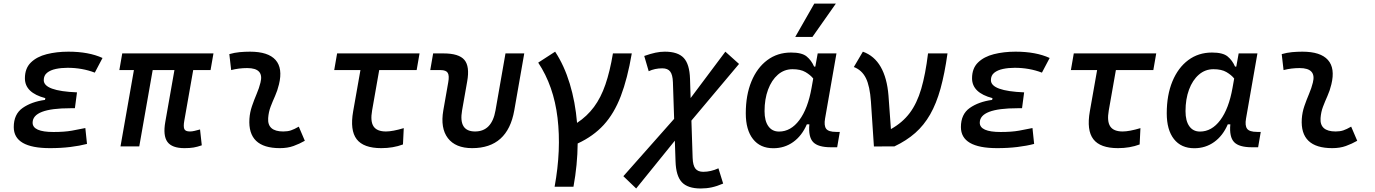

<svg xmlns="http://www.w3.org/2000/svg" viewBox="-20 -815 7657 1069"><path d="M258.3 9.8Q56.6 9.8 56.6 -107.4Q56.6 -179.2 106 -213.9Q155.3 -248.5 230.5 -258.8L232.4 -268.6Q118.7 -298.3 118.7 -378.9Q118.7 -434.6 151.9 -467Q185.1 -499.5 240.2 -513.4Q295.4 -527.3 360.8 -527.3Q474.1 -527.3 550.8 -492.2L507.8 -410.6Q437.5 -437.5 356 -437.5Q321.3 -437.5 291 -431.2Q260.7 -424.8 242.2 -409.9Q223.6 -395 223.6 -368.7Q223.6 -308.1 408.7 -300.8L397 -212.4H371.6Q161.6 -212.4 161.6 -131.8Q161.6 -80.1 277.8 -80.1Q338.9 -80.1 380.6 -87.6Q422.4 -95.2 455.1 -102.1L464.4 -13.7Q423.3 -2.9 371.3 3.4Q319.3 9.8 258.3 9.8Z M1006.8 9.8Q937.5 9.8 912.1 -25.1Q886.7 -60.1 900.4 -136.7L951.2 -424.8H830.1L755.4 0H650.9L725.6 -424.8H644.5L660.6 -517.6H1168.5L1152.3 -424.8H1055.7L1005.9 -141.6Q1000.5 -110.8 1006.1 -96.9Q1011.7 -83 1037.6 -83Q1049.3 -83 1062.5 -86.2Q1075.7 -89.4 1093.8 -94.2L1103.5 -5.9Q1078.1 2.9 1057.9 6.3Q1037.6 9.8 1006.8 9.8Z M1643.6 -109.9 1677.2 -31.2Q1647.5 -14.2 1614.3 -2.2Q1581.1 9.8 1538.1 9.8Q1358.4 9.8 1368.7 -153.3Q1371.1 -189.9 1383.1 -224.6Q1395 -259.3 1408.9 -292Q1422.9 -324.7 1430.2 -355Q1451.2 -436 1356.4 -436Q1310.1 -436 1267.1 -424.8L1256.8 -513.7Q1285.6 -522 1314.5 -524.7Q1343.3 -527.3 1372.1 -527.3Q1473.1 -527.3 1514.2 -481.2Q1555.2 -435.1 1533.2 -345.2Q1524.9 -310.5 1511.5 -280.5Q1498 -250.5 1486.8 -221.2Q1475.6 -191.9 1473.1 -157.7Q1467.8 -83 1557.1 -83Q1581.5 -83 1599.9 -89.1Q1618.2 -95.2 1643.6 -109.9Z M2103 9.8Q2003.9 9.8 1965.8 -40Q1927.7 -89.8 1946.3 -195.3L1986.8 -424.8H1840.8L1856.9 -517.6H2315.9L2299.8 -424.8H2091.3L2051.8 -200.2Q2041 -139.6 2059.8 -111.3Q2078.6 -83 2128.9 -83Q2166 -83 2228 -101.6L2223.6 -10.7Q2168.9 9.8 2103 9.8Z M2608.9 9.8Q2516.1 9.8 2473.6 -45.9Q2431.2 -101.6 2448.2 -200.2L2475.6 -356.4Q2482.4 -394 2472.9 -409.4Q2463.4 -424.8 2433.1 -424.8H2375.5L2391.6 -517.6H2449.2Q2535.2 -517.6 2565.7 -481.4Q2596.2 -445.3 2581.1 -361.3L2552.7 -200.2Q2532.2 -83 2625 -83Q2718.3 -83 2738.8 -200.2L2794.4 -517.6H2898.9L2843.3 -200.2Q2806.2 9.8 2608.9 9.8Z M3067.9 224.6Q3105.5 19 3084.2 -158.7Q3063 -336.4 2976.6 -466.3L3070.8 -527.3Q3121.6 -450.2 3152.3 -348.9Q3183.1 -247.6 3192.9 -130.9Q3248.5 -167.5 3287.1 -219.5Q3325.7 -271.5 3350.8 -344.5Q3376 -417.5 3392.6 -517.6H3497.6Q3473.6 -377 3436.5 -280Q3399.4 -183.1 3341.3 -119.6Q3283.2 -56.2 3196.3 -16.1Q3195.3 102.5 3172.9 224.6Z M3522 234.4 3450.7 166 3733.4 -153.3 3726.6 -357.4Q3725.1 -398.9 3711.4 -416.7Q3697.8 -434.6 3667.5 -434.6Q3626 -434.6 3591.8 -418.5L3566.9 -503.4Q3603 -516.1 3629.6 -521.7Q3656.2 -527.3 3681.6 -527.3Q3754.4 -527.3 3786.9 -492.4Q3819.3 -457.5 3821.8 -376.5L3825.2 -269L4018.6 -527.3L4094.7 -459L3829.6 -143.6L3836.4 64.5Q3837.9 106 3851.8 123.8Q3865.7 141.6 3895.5 141.6Q3937 141.6 3980 122.1L4006.3 207Q3972.2 221.7 3943.1 228Q3914.1 234.4 3881.3 234.4Q3809.1 234.4 3776.4 199.5Q3743.7 164.6 3741.2 83.5L3737.3 -31.7Z M4519.5 -444.3 4532.7 -517.6H4637.2L4573.7 -154.8Q4566.9 -115.7 4579.8 -98.1Q4592.8 -80.6 4635.7 -80.6H4655.8L4641.1 4.9H4606.4Q4534.7 4.9 4507.3 -23.9Q4480 -52.7 4486.3 -122.6H4472.2Q4444.8 -59.1 4396.5 -24.4Q4348.1 10.3 4285.6 10.3Q4212.4 10.3 4172.4 -40.8Q4132.3 -91.8 4132.3 -184.1Q4132.3 -285.6 4163.8 -361.8Q4195.3 -438 4252 -480.2Q4308.6 -522.5 4384.3 -522.5Q4444.8 -522.5 4471.2 -500.7Q4497.6 -479 4512.7 -444.3ZM4392.6 -429.7Q4346.2 -429.7 4311 -399.2Q4275.9 -368.7 4256.3 -315.9Q4236.8 -263.2 4236.8 -196.3Q4236.8 -141.6 4258.1 -112.1Q4279.3 -82.5 4317.4 -82.5Q4382.8 -82.5 4430.4 -146.2Q4478 -210 4498.5 -325.7L4507.8 -377.9Q4492.2 -397.5 4464.8 -413.6Q4437.5 -429.7 4392.6 -429.7ZM4407.7 -609.4 4513.7 -794.9H4633.8L4503.4 -609.4Z M4960 0 4845.7 0.5 4829.1 -249Q4823.2 -335.4 4801 -380.1Q4778.8 -424.8 4733.9 -441.9L4784.2 -527.3Q4848.1 -504.4 4883.5 -442.6Q4918.9 -380.9 4926.8 -283.2L4940.4 -96.2Q5004.9 -132.3 5045.2 -186Q5085.4 -239.7 5109.1 -320.3Q5132.8 -400.9 5147 -517.6H5255.4Q5239.7 -405.3 5216.6 -321.8Q5193.4 -238.3 5158.9 -178Q5124.5 -117.7 5075.7 -74.7Q5026.9 -31.7 4960 0Z M5531.7 9.8Q5330.1 9.8 5330.1 -107.4Q5330.1 -179.2 5379.4 -213.9Q5428.7 -248.5 5503.9 -258.8L5505.9 -268.6Q5392.1 -298.3 5392.1 -378.9Q5392.1 -434.6 5425.3 -467Q5458.5 -499.5 5513.7 -513.4Q5568.8 -527.3 5634.3 -527.3Q5747.6 -527.3 5824.2 -492.2L5781.2 -410.6Q5710.9 -437.5 5629.4 -437.5Q5594.7 -437.5 5564.5 -431.2Q5534.2 -424.8 5515.6 -409.9Q5497.1 -395 5497.1 -368.7Q5497.1 -308.1 5682.1 -300.8L5670.4 -212.4H5645Q5435.1 -212.4 5435.1 -131.8Q5435.1 -80.1 5551.3 -80.1Q5612.3 -80.1 5654.1 -87.6Q5695.8 -95.2 5728.5 -102.1L5737.8 -13.7Q5696.8 -2.9 5644.8 3.4Q5592.8 9.8 5531.7 9.8Z M6204.6 9.8Q6105.5 9.8 6067.4 -40Q6029.3 -89.8 6047.9 -195.3L6088.4 -424.8H5942.4L5958.5 -517.6H6417.5L6401.4 -424.8H6192.9L6153.3 -200.2Q6142.6 -139.6 6161.4 -111.3Q6180.2 -83 6230.5 -83Q6267.6 -83 6329.6 -101.6L6325.2 -10.7Q6270.5 9.8 6204.6 9.8Z M6863.3 -444.3 6876.5 -517.6H6981L6917.5 -154.8Q6910.6 -115.7 6923.6 -98.1Q6936.5 -80.6 6979.5 -80.6H6999.5L6984.9 4.9H6950.2Q6878.4 4.9 6851.1 -23.9Q6823.7 -52.7 6830.1 -122.6H6815.9Q6788.6 -59.1 6740.2 -24.4Q6691.9 10.3 6629.4 10.3Q6556.2 10.3 6516.1 -40.8Q6476.1 -91.8 6476.1 -184.1Q6476.1 -285.6 6507.6 -361.8Q6539.1 -438 6595.7 -480.2Q6652.3 -522.5 6728 -522.5Q6788.6 -522.5 6814.9 -500.7Q6841.3 -479 6856.4 -444.3ZM6736.3 -429.7Q6689.9 -429.7 6654.8 -399.2Q6619.6 -368.7 6600.1 -315.9Q6580.6 -263.2 6580.6 -196.3Q6580.6 -141.6 6601.8 -112.1Q6623 -82.5 6661.1 -82.5Q6726.6 -82.5 6774.2 -146.2Q6821.8 -210 6842.3 -325.7L6851.6 -377.9Q6835.9 -397.5 6808.6 -413.6Q6781.2 -429.7 6736.3 -429.7Z M7502.9 -109.9 7536.6 -31.2Q7506.8 -14.2 7473.6 -2.2Q7440.4 9.8 7397.5 9.8Q7217.8 9.8 7228 -153.3Q7230.5 -189.9 7242.4 -224.6Q7254.4 -259.3 7268.3 -292Q7282.2 -324.7 7289.6 -355Q7310.5 -436 7215.8 -436Q7169.4 -436 7126.5 -424.8L7116.2 -513.7Q7145 -522 7173.8 -524.7Q7202.6 -527.3 7231.4 -527.3Q7332.5 -527.3 7373.5 -481.2Q7414.6 -435.1 7392.6 -345.2Q7384.3 -310.5 7370.8 -280.5Q7357.4 -250.5 7346.2 -221.2Q7335 -191.9 7332.5 -157.7Q7327.1 -83 7416.5 -83Q7440.9 -83 7459.2 -89.1Q7477.5 -95.2 7502.9 -109.9Z"/></svg>

Font: Cascadia Mono PL
Style: Italic
Weight: 400
Italic angle: -10°
Monospace: yes
Designer: Aaron Bell
Foundry: Saja Typeworks
Version: Version 2404.023; ttfautohint (v1.8.4)